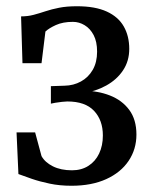

<svg xmlns="http://www.w3.org/2000/svg" viewBox="-20 -585 492 615"><path d="M209 10Q171 10 139 3.2Q107 -3.5 81.8 -12.2Q56.5 -21 39 -27.5L33 -161H92.5L113 -85Q124 -65 149.5 -52.2Q175 -39.5 210.5 -39.5Q241 -39.5 263.2 -53.8Q285.5 -68 297.5 -93.2Q309.5 -118.5 309.5 -151Q309.5 -200 281.2 -230Q253 -260 195.5 -260Q190 -260 178.8 -258.8Q167.5 -257.5 157 -255.8Q146.5 -254 143 -253V-309L187 -310.5Q215.5 -311 239.2 -324Q263 -337 277 -361.2Q291 -385.5 291 -419.5Q291 -451.5 280 -472.5Q269 -493.5 251.2 -504.2Q233.5 -515 213.5 -515Q181.5 -515 159 -504.8Q136.5 -494.5 125.5 -484L113 -382.5H52L47.5 -532.5Q69 -532.5 87.8 -537.5Q106.5 -542.5 126 -549Q145.5 -555.5 169.5 -560.2Q193.5 -565 226.5 -565Q285 -565 322 -548Q359 -531 376.5 -500.2Q394 -469.5 394 -428.5Q394 -389.5 374.2 -359.8Q354.5 -330 320.2 -311Q286 -292 244 -286L245 -294.5Q293 -294.5 332 -279.2Q371 -264 394 -233Q417 -202 417 -154Q417 -107 392 -69.8Q367 -32.5 320.2 -11.2Q273.5 10 209 10Z"/></svg>

Font: Merriweather 24pt SemiCondensed
Style: Regular
Weight: 400
Width: 4
Designer: Eben Sorkin
Foundry: Eben Sorkin
Version: Version 2.100